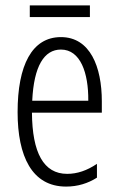

<svg xmlns="http://www.w3.org/2000/svg" viewBox="-20 -679 439 709"><path d="M312 -659H90V-616H312ZM205 -542C98 -542 45 -438 45 -265C45 -102 98 10 224 10C267 10 305 -2 338 -23V-74C301 -49 265 -37 228 -37C141 -37 99 -115 98 -263H356V-305C356 -432 313 -542 205 -542ZM205 -496C277 -496 307 -410 306 -307H99C105 -435 143 -496 205 -496Z"/></svg>

Font: Noto Sans Armenian ExtraCondensed Light
Style: Regular
Weight: 300
Width: 2
Designer: Monotype Design Team
Foundry: Monotype Imaging Inc.
Version: Version 2.008